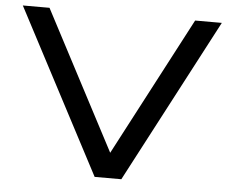

<svg xmlns="http://www.w3.org/2000/svg" viewBox="-50 -759 981 817"><g transform="rotate(5 440.0 -350.0)"><path d="M865 -700 497 0H383L15 -700H129L440 -108L751 -700Z"/></g></svg>

Font: Bruno Ace SC
Style: Regular
Weight: 400
Version: Version 1.100; ttfautohint (v1.8.4.7-5d5b);gftools[0.9.27]